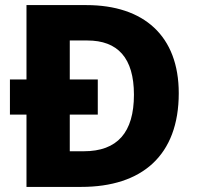

<svg xmlns="http://www.w3.org/2000/svg" viewBox="-20 -734 777 754"><path d="M319 -714H84V-422H19V-284H84V0H299C537 0 682 -123 682 -368C682 -593 545 -714 319 -714ZM323 -575C442 -575 506 -507 506 -362C506 -214 441 -140 309 -140H254V-284H364V-422H254V-575Z"/></svg>

Font: Noto Sans Telugu ExtraBold
Style: Regular
Weight: 800
Designer: Jelle Bosma - Monotype Design Team
Foundry: Monotype Imaging Inc.
Version: Version 2.005